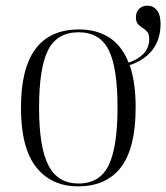

<svg xmlns="http://www.w3.org/2000/svg" viewBox="-20 -648 587 678"><path d="M256 10Q161 10 107.5 -58Q54 -126 54 -268Q54 -544 259 -544Q322 -544 366.5 -515Q411 -486 434 -427Q466 -437 486.5 -458Q507 -479 507 -511Q507 -527 500 -535.5Q493 -544 483.5 -549.5Q474 -555 467 -563Q460 -571 460 -587Q460 -606 471.5 -617Q483 -628 501 -628Q521 -628 534 -612Q547 -596 547 -564Q547 -509 518.5 -472Q490 -435 438 -418Q459 -358 459 -268Q459 -126 407.5 -58Q356 10 256 10ZM257 0Q333 0 364 -65Q395 -130 395 -268Q395 -410 363.5 -472Q332 -534 258 -534Q182 -534 150 -471.5Q118 -409 118 -268Q118 -128 151 -64Q184 0 257 0Z"/></svg>

Font: Noto Serif Display SemiCondensed Light
Style: Regular
Weight: 300
Width: 4
Designer: Monotype Design Team
Foundry: Monotype Imaging Inc.
Version: Version 2.009